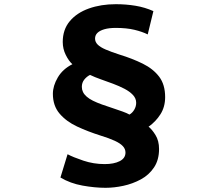

<svg xmlns="http://www.w3.org/2000/svg" viewBox="-20 -808 1040 915"><path d="M684 -644Q658 -657 620.5 -666Q583 -675 532 -675Q499 -675 477 -668.5Q455 -662 444 -651Q433 -640 433 -624Q433 -608 445.5 -595.5Q458 -583 483.5 -572Q509 -561 549 -548Q611 -529 660.5 -504.5Q710 -480 738.5 -442.5Q767 -405 767 -345Q767 -299 745 -264Q723 -229 688 -204Q704 -192 721 -164.5Q738 -137 738 -98Q738 -46 714 -10Q690 26 651 47Q612 68 568 77.5Q524 87 483 87Q432 87 373.5 76.5Q315 66 268 38L302 -73Q328 -59 377 -42.5Q426 -26 479 -26Q523 -26 550.5 -40Q578 -54 578 -81Q578 -98 565.5 -111.5Q553 -125 527 -137Q501 -149 459 -162Q399 -181 347.5 -205Q296 -229 264 -266.5Q232 -304 232 -361Q232 -399 255.5 -439Q279 -479 325 -502Q308 -517 293.5 -546Q279 -575 279 -608Q279 -667 312.5 -707Q346 -747 403.5 -767.5Q461 -788 532 -788Q581 -788 626 -780.5Q671 -773 711 -755ZM370 -394Q370 -381 375.5 -369.5Q381 -358 393 -347.5Q405 -337 423 -328Q441 -319 466 -310Q492 -301 517.5 -292.5Q543 -284 564 -276.5Q585 -269 597 -262Q611 -270 620 -285.5Q629 -301 629 -318Q629 -339 613.5 -355.5Q598 -372 573 -385Q548 -398 518.5 -409Q489 -420 460.5 -430Q432 -440 409 -451Q393 -443 381.5 -428.5Q370 -414 370 -394Z"/></svg>

Font: Noto Sans TC Thin Black
Style: Regular
Weight: 900
Version: Version 2.004-H2;hotconv 1.0.118;makeotfexe 2.5.65603